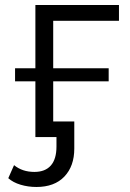

<svg xmlns="http://www.w3.org/2000/svg" viewBox="-20 -546 518 765"><path d="M192 -463V-274H413V-222H192V-62H276V46Q276 116 236.5 157.5Q197 199 125 199Q92 199 62 190Q32 181 13 164L36 112Q69 139 117 139Q160 139 182.5 113.5Q205 88 205 38V0H121V-222H40V-274H121V-526H454V-463Z"/></svg>

Font: CMG Sans
Style: Regular
Weight: 400
Designer: Julieta Ulanovsky
Foundry: Julieta Ulanovsky
Version: Version 7.200